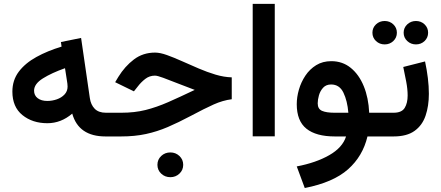

<svg xmlns="http://www.w3.org/2000/svg" viewBox="-20 -700 2264 985"><path d="M521.5 0Q383.3 0 350.6 -117.2Q293 -67.9 223.1 -67.9Q146.5 -67.9 95 -109.6Q43.5 -151.4 43.5 -230Q43.5 -288.6 76.4 -332.3Q109.4 -376 166.5 -407.5Q223.6 -439 295.9 -460.9L292.5 -484.4L396 -505.4L440.9 -196.8Q445.8 -162.6 465.8 -142.1Q485.8 -121.6 523.4 -121.6H538.6V0ZM326.7 -255.9Q326.7 -262.7 325.7 -270.8Q324.7 -278.8 323.2 -287.6L313.5 -350.1Q245.6 -326.2 200.2 -297.9Q154.8 -269.5 154.8 -234.9Q154.8 -210.4 173.3 -196.3Q191.9 -182.1 222.7 -182.1Q247.6 -182.1 271.5 -190.4Q295.4 -198.7 311 -215.3Q326.7 -231.9 326.7 -255.9Z M787.6 145.5Q787.6 118.7 806.9 100.3Q826.2 82 854 82Q881.3 82 900.6 100.3Q919.9 118.7 919.9 145.5Q919.9 172.4 900.6 190.7Q881.3 209 854 209Q826.2 209 806.9 190.7Q787.6 172.4 787.6 145.5ZM519 -121.6H602.1Q670.4 -121.6 726.8 -135.7Q783.2 -149.9 842.8 -176Q902.3 -202.1 979 -238.8Q930.7 -256.8 888.7 -273.4Q846.7 -290 816.9 -301Q787.1 -312 774.9 -312Q747.1 -312 725.3 -295.2Q703.6 -278.3 688 -257.8L667 -231.4L570.8 -278.3L586.9 -305.2Q620.6 -359.9 667 -395Q713.4 -430.2 775.4 -430.2Q801.3 -430.2 836.7 -417.5Q872.1 -404.8 913.6 -386.2Q955.1 -367.7 998.8 -348.9Q1042.5 -330.1 1085.9 -317.1Q1129.4 -304.2 1168.9 -303.2V-190.9Q1123 -185.1 1076.2 -164.1Q1029.3 -143.1 958 -105Q895.5 -71.8 840.8 -48.3Q786.1 -24.9 728.8 -12.5Q671.4 0 600.6 0H519Z M1389.6 -680.2V-0.5H1276.4V-680.2Z M1679.7 -386.2Q1737.3 -386.2 1779.5 -351.8Q1821.8 -317.4 1846.2 -257.8Q1870.6 -198.2 1874 -121.6H1918.9V0H1865.2Q1841.3 101.1 1765.6 168.5Q1689.9 235.8 1543.5 264.6L1502.4 153.8Q1601.6 134.8 1669.4 95.9Q1737.3 57.1 1755.4 0H1697.8Q1601.6 0 1552 -39.8Q1502.4 -79.6 1502.4 -165.5Q1502.4 -201.7 1513.4 -240Q1524.4 -278.3 1546.6 -311.8Q1568.8 -345.2 1602.1 -365.7Q1635.3 -386.2 1679.7 -386.2ZM1695.8 -121.6H1767.1Q1762.2 -182.6 1741.9 -224.6Q1721.7 -266.6 1678.7 -266.6Q1652.8 -266.6 1637.7 -250Q1622.6 -233.4 1616.2 -210.9Q1609.9 -188.5 1609.9 -169.9Q1609.9 -141.1 1632.1 -131.3Q1654.3 -121.6 1695.8 -121.6Z M2050.8 -532.2Q2050.8 -557.6 2069.3 -575Q2087.9 -592.3 2113.8 -592.3Q2140.1 -592.3 2158.2 -575Q2176.3 -557.6 2176.3 -532.2Q2176.3 -506.8 2158.2 -489.5Q2140.1 -472.2 2113.8 -472.2Q2087.9 -472.2 2069.3 -489.5Q2050.8 -506.8 2050.8 -532.2ZM1890.6 -532.2Q1890.6 -557.6 1908.9 -575Q1927.2 -592.3 1953.6 -592.3Q1979.5 -592.3 1997.8 -575Q2016.1 -557.6 2016.1 -532.2Q2016.1 -506.8 1997.8 -489.5Q1979.5 -472.2 1953.6 -472.2Q1927.2 -472.2 1908.9 -489.5Q1890.6 -506.8 1890.6 -532.2ZM1999 0H1899.4V-121.6H1999Q2041 -121.6 2056.2 -146.5Q2071.3 -171.4 2071.3 -210Q2071.3 -242.7 2064 -281Q2056.6 -319.3 2048.8 -356.4L2160.6 -384.8Q2169.9 -341.8 2175 -299.6Q2180.2 -257.3 2180.2 -218.8Q2180.2 -156.2 2163.3 -106.7Q2146.5 -57.1 2106.9 -28.6Q2067.4 0 1999 0Z"/></svg>

Font: Vazirmatn RD UI FD SemiBold
Style: Regular
Weight: 600
Designer: Saber Rastikerdar
Foundry: Saber Rastikerdar
Version: Version 33.003